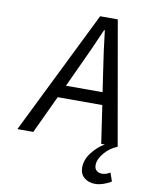

<svg xmlns="http://www.w3.org/2000/svg" viewBox="-94 -729 789 1010"><g transform="rotate(10 300.0 -223.5)"><path d="M484.9 212.9Q448.7 212.9 425.8 193.4Q402.8 173.8 402.8 139.2Q402.8 97.7 432.1 59.6Q461.4 21.5 499 0H480L450.2 -202.1H211.9L117.2 0H32.2L357.9 -660.2H452.1L567.9 0Q527.3 15.6 498.8 49.6Q470.2 83.5 470.2 115.2Q470.2 133.8 481.7 143.8Q493.2 153.8 509.8 153.8Q532.2 153.8 554.2 140.1L569.8 185.1Q552.7 196.8 528.6 204.8Q504.4 212.9 484.9 212.9ZM244.1 -269H439.9L424.8 -370.1Q406.2 -491.2 395 -591.8H391.1Q342.3 -478.5 291 -370.1Z"/></g></svg>

Font: Office Code Pro D Italic
Style: Regular
Weight: 400
Italic angle: -9°
Designer: Nathan Rutzky & Paul D. Hunt
Foundry: Adobe Systems Incorporated
Version: Version 1.004;PS 001.004;hotconv 1.0.70;makeotf.lib2.5.58329